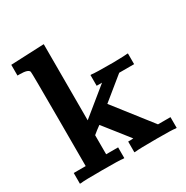

<svg xmlns="http://www.w3.org/2000/svg" viewBox="-160 -827 927 959"><g transform="rotate(-30 303.5 -347.0)"><path d="M32 -686Q33 -686 123.5 -690Q214 -694 215 -694H221V-255Q325 -339 377 -382H346V-444H355Q370 -441 476 -441Q483 -441 496 -441.5Q509 -442 516 -442Q523 -442 533.5 -442.5Q544 -443 549.5 -443.5Q555 -444 556 -444H562V-382H476L417 -334Q405 -325 347 -277Q403 -206 515 -62H587V0H579Q567 -3 476 -3Q370 -3 352 0H343V-62H358L373 -63L317 -134L260 -206L237 -189L216 -172V-62H285V0H277Q264 -3 157 -3Q51 -3 37 0H29V-62H98V-332Q98 -602 96 -607Q91 -624 42 -624H29V-686Z"/></g></svg>

Font: KaTeX_Main
Style: Bold
Weight: 700
Version: Version 1.1; ttfautohint (v1.3)